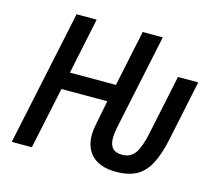

<svg xmlns="http://www.w3.org/2000/svg" viewBox="-103 -842 1098 979"><g transform="rotate(15 446.0 -352.0)"><path d="M586 10Q505 10 462 -29.5Q419 -69 419 -140Q419 -153 421 -169Q423 -185 426 -199L451 -326H209L140 0H34L185 -714H291L229 -418H472L534 -714H640L533 -206Q530 -191 528.5 -178Q527 -165 527 -154Q527 -117 543.5 -99.5Q560 -82 594 -82Q638 -82 661.5 -115Q685 -148 701 -224L767 -539H874L807 -219Q790 -139 763.5 -88Q737 -37 694.5 -13.5Q652 10 586 10Z"/></g></svg>

Font: Noto Sans Display Medium
Style: Italic
Weight: 500
Italic angle: -12°
Designer: Monotype Design Team
Foundry: Monotype Imaging Inc.
Version: Version 2.003